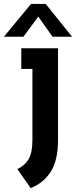

<svg xmlns="http://www.w3.org/2000/svg" viewBox="-85 -719 389 983"><path d="M81 -3V-366H24V-472H212V-3Q212 102 175 160Q138 218 72 244L4 147Q45 126 63 93Q81 60 81 -3ZM284 -531H184L111 -634L35 -531H-65L74 -699H149Z"/></svg>

Font: Madhuban SemiBold
Style: Regular
Weight: 600
Designer: jaikishan Patel
Foundry: MagicType
Version: Version 1.000